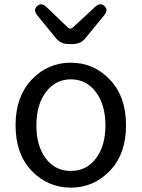

<svg xmlns="http://www.w3.org/2000/svg" viewBox="-20 -843 646 876"><path d="M124 -64Q51 -141 51 -271.5Q51 -402 124.5 -479.5Q198 -557 303 -557Q408 -557 481.5 -479.5Q555 -402 555 -271.5Q555 -141 481.5 -64Q408 13 303 13Q198 13 124 -64ZM189 -120Q232 -63 303 -63Q374 -63 417.5 -120Q461 -177 461 -271Q461 -365 417.5 -423Q374 -481 303.5 -481Q233 -481 189.5 -423Q146 -365 146 -271Q146 -177 189 -120ZM292 -642Q257 -642 235 -669L150 -773Q130 -798 149.5 -815.5Q169 -833 192 -811L288 -719Q301 -706 314 -719L413 -811Q437 -833 456.5 -815.5Q476 -798 455 -773L370 -669Q348 -642 313 -642Z"/></svg>

Font: Raw Maruko Gothic CJK TC
Style: Regular
Weight: 400
Version: Version 1.001